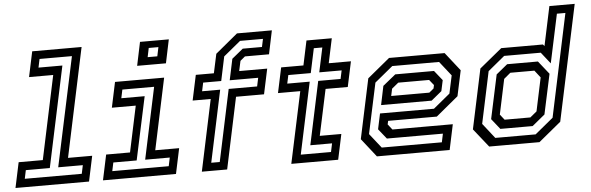

<svg xmlns="http://www.w3.org/2000/svg" viewBox="-82 -909 3288 1069"><g transform="rotate(-5 1561.5 -375.0)"><path d="M-34.5 0 -4.5 -141.5H130.5L229.5 -608.5H94.5L124.5 -750H400.5L271.5 -141.5H406.5L376.5 0ZM21.5 -46.5H340L350 -94H212.5L342.5 -704H161.5L151.5 -656.5H285L165.5 -94H31.5Z M699.5 -618.5 727 -750H888L860.5 -618.5ZM762 -661.5H816L826.5 -712H772.5ZM454.5 0 484.5 -141.5H618L672.5 -398.5H539L569 -540H843.5L759 -141.5H892.5L862.5 0ZM510.5 -46.5H826L836 -94H698.5L783.5 -494H606L596 -446.5H726.5L651 -94H520.5Z M1007 0 1091.5 -399H990.5L1020.5 -540H1121.5L1144.5 -647L1269 -750H1464L1436.5 -618.5H1302L1275 -596L1263 -540H1419.5L1389.5 -399H1233L1148.5 0ZM1063.5 -45H1111L1196 -446H1355L1365 -493.5H1206L1231 -611.5L1293.5 -662.5H1401L1410.5 -707H1282.5L1187 -628.5L1158.5 -493.5H1057.5L1047.5 -446H1148.5Z M1507 0 1592 -399H1467.5L1497.5 -540H1622L1651 -677H1792.5L1763.5 -540H1887.5L1857.5 -399H1733.5L1678.5 -141.5H1799L1769 0ZM1564 -46.5H1733L1743 -94H1621.5L1696.5 -447H1821.5L1831.5 -494H1706.5L1735.5 -630.5H1688L1659 -494H1533.5L1523.5 -447H1649Z M2411 -540 2492 -437 2461.5 -294.5 2337 -191.5H2065L2060.5 -172L2084.5 -141.5H2422L2392 0H1985.5L1904.5 -103L1975.5 -437L2100.5 -540ZM2343.5 -446 2387.5 -391 2374.5 -330.5 2316 -282.5H2033.5L2055.5 -388L2127 -446ZM2376 -493.5H2114.5L2013 -410L1952.5 -127.5L2016.5 -46.5H2352.5L2362.5 -94H2049.5L2005 -149.5L2023.5 -236.5H2325L2418 -313L2439.5 -413ZM2312 -398.5H2139.5L2102.5 -368L2094 -328H2307L2332.5 -349L2336.5 -368Z M2894 0H2613L2531 -103L2602 -437L2727.5 -540H2960.5L2968.5 -530.5L3015 -750H3156.5L3019 -103ZM2864 -92.5H2683.5L2637 -151L2689.5 -396.5L2752.5 -448H2924.5L2983 -374.5L2935 -151ZM2855.5 -141.5 2892.5 -172 2932 -358.5 2900.5 -399H2766L2729 -368L2687.5 -172L2711.5 -141.5ZM2876.5 -45 2978.5 -129 3100.5 -704H3053L2995 -431.5L2944.5 -495.5H2740L2646.5 -418.5L2585 -129L2651 -45Z"/></g></svg>

Font: Tourney Medium
Style: Italic
Weight: 500
Italic angle: -12°
Version: Version 1.015